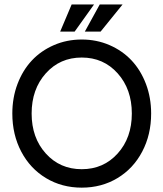

<svg xmlns="http://www.w3.org/2000/svg" viewBox="-20 -842 744 874"><path d="M36.1 -325.2Q36.1 -397.5 59.8 -460Q83.5 -522.5 125.2 -566.9Q167 -611.3 225.6 -636.7Q284.2 -662.1 352.1 -662.1Q419.9 -662.1 478.5 -636.7Q537.1 -611.3 578.9 -566.9Q620.6 -522.5 644.3 -460Q668 -397.5 668 -325.2Q668 -229 627.4 -151.9Q586.9 -74.7 514.6 -31.2Q442.4 12.2 352.1 12.2Q261.7 12.2 189.5 -31.2Q117.2 -74.7 76.7 -151.9Q36.1 -229 36.1 -325.2ZM580.1 -325.2Q580.1 -436 515.6 -508.1Q451.2 -580.1 352.1 -580.1Q252.9 -580.1 188.5 -508.1Q124 -436 124 -325.2Q124 -214.8 188.5 -143.3Q252.9 -71.8 352.1 -71.8Q451.2 -71.8 515.6 -143.3Q580.1 -214.8 580.1 -325.2ZM366.2 -698.2 434.1 -821.8H538.1L438 -698.2ZM253.9 -698.2 306.2 -821.8H408.2L319.8 -698.2Z"/></svg>

Font: Apfel Grotezk
Style: Regular
Weight: 400
Designer: Luigi Gorlero
Foundry: © 2023, Luigi Gorlero & Collletttivo
Version: Version 2.000;Glyphs 3.2 (3217)